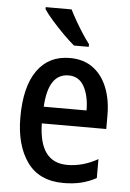

<svg xmlns="http://www.w3.org/2000/svg" viewBox="-55 -807 582 858"><g transform="rotate(5 236.5 -378.0)"><path d="M243 -549Q304 -549 346 -518.5Q388 -488 410 -433.5Q432 -379 432 -308V-247H143Q146 -72 272 -72Q342 -72 409 -110V-25Q376 -7 340.5 1.5Q305 10 262 10Q153 10 99 -65.5Q45 -141 45 -266Q45 -403 96.5 -476Q148 -549 243 -549ZM244 -471Q153 -471 145 -322H337Q337 -386 314 -428.5Q291 -471 244 -471ZM231 -766Q242 -744 258 -716Q274 -688 291 -662Q308 -636 322 -618V-606H256Q235 -623 207 -651Q179 -679 153.5 -708Q128 -737 115 -757V-766Z"/></g></svg>

Font: Noto Sans Lao UI Cond Med
Style: Regular
Weight: 500
Width: 3
Designer: Monotype Design Team
Foundry: Monotype Imaging Inc.
Version: Version 2.000; ttfautohint (v1.8.4.7-5d5b)